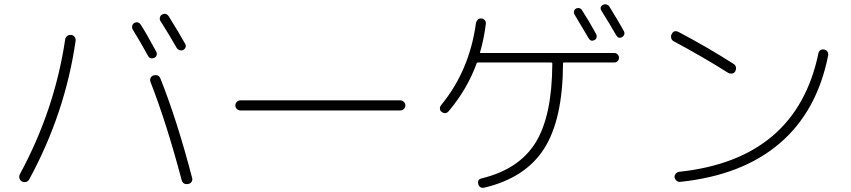

<svg xmlns="http://www.w3.org/2000/svg" viewBox="-20 -860 4040 911"><path d="M682.6 -594.7Q642.6 -667 609.4 -720.7Q605.5 -728.5 607.4 -737.3Q609.4 -746.1 617.2 -751Q635.7 -760.7 648.4 -742.2Q672.9 -704.1 721.7 -614.3Q725.6 -606.4 723.1 -598.1Q720.7 -589.8 712.9 -585.9Q692.4 -577.1 682.6 -594.7ZM818.4 -632.8Q786.1 -689.5 741.2 -760.7Q736.3 -767.6 738.8 -777.3Q741.2 -787.1 749 -791Q767.6 -800.8 780.3 -783.2Q830.1 -703.1 858.4 -652.3Q863.3 -644.5 860.4 -635.7Q857.4 -627 849.1 -623Q840.8 -619.1 832 -622.1Q823.2 -625 818.4 -632.8ZM708 -502Q732.4 -508.8 741.2 -487.3Q820.3 -289.1 891.6 -15.6Q894.5 -5.9 889.2 2.4Q883.8 10.7 874 12.7Q848.6 17.6 841.8 -5.9Q770.5 -275.4 694.3 -470.7Q690.4 -480.5 694.3 -489.7Q698.2 -499 708 -502ZM84 1Q75.2 -3.9 72.3 -14.2Q69.3 -24.4 74.2 -33.2Q239.3 -337.9 289.1 -671.9Q290 -681.6 297.9 -688.5Q305.7 -695.3 316.9 -694.3Q328.1 -693.4 334 -685.1Q339.8 -676.8 338.9 -667Q289.1 -322.3 119.1 -9.8Q107.4 10.7 84 1Z M1121.1 -335.9Q1111.3 -335.9 1104 -342.8Q1096.7 -349.6 1096.7 -359.9Q1096.7 -370.1 1104 -377Q1111.3 -383.8 1121.1 -383.8H1878.9Q1888.7 -383.8 1896 -377Q1903.3 -370.1 1903.3 -359.9Q1903.3 -349.6 1896 -342.8Q1888.7 -335.9 1878.9 -335.9Z M2800.8 -669.9Q2783.2 -661.1 2773.4 -677.7Q2746.1 -724.6 2706.1 -791Q2701.2 -797.9 2703.6 -806.6Q2706.1 -815.4 2712.9 -819.3Q2720.7 -823.2 2729 -821.3Q2737.3 -819.3 2742.2 -810.5Q2776.4 -757.8 2808.6 -698.2Q2812.5 -690.4 2810.5 -682.1Q2808.6 -673.8 2800.8 -669.9ZM2840.8 -836.9Q2848.6 -840.8 2857.4 -838.9Q2866.2 -836.9 2871.1 -829.1Q2916 -756.8 2940.4 -711.9Q2944.3 -704.1 2941.9 -696.3Q2939.5 -688.5 2930.7 -683.6Q2914.1 -674.8 2903.3 -693.4Q2877.9 -738.3 2834 -808.6Q2823.2 -826.2 2840.8 -836.9ZM2285.2 -747.1Q2276.4 -674.8 2257.8 -612.3Q2255.9 -608.4 2261.7 -608.4H2895.5Q2904.3 -608.4 2910.6 -601.6Q2917 -594.7 2917 -585.9Q2917 -577.1 2910.6 -570.3Q2904.3 -563.5 2895.5 -563.5H2656.2Q2651.4 -563.5 2651.4 -558.6Q2650.4 -293 2561.5 -154.3Q2472.7 -15.6 2278.3 30.3Q2255.9 35.2 2249 12.7Q2244.1 -8.8 2265.6 -13.7Q2442.4 -56.6 2521 -183.1Q2599.6 -309.6 2600.6 -558.6Q2600.6 -562.5 2595.7 -563.5H2248Q2242.2 -563.5 2241.2 -558.6Q2197.3 -437.5 2109.4 -333Q2094.7 -315.4 2075.2 -329.1Q2068.4 -334 2067.4 -343.3Q2066.4 -352.5 2072.3 -360.4Q2207 -523.4 2238.3 -750Q2240.2 -759.8 2247.1 -766.6Q2253.9 -773.4 2264.2 -772.5Q2274.4 -771.5 2280.3 -764.2Q2286.1 -756.8 2285.2 -747.1Z M3176.8 -664.1Q3168 -668 3165 -678.7Q3162.1 -689.5 3167 -698.2Q3177.7 -719.7 3200.2 -708Q3338.9 -634.8 3460.9 -556.6Q3469.7 -551.8 3471.7 -541.5Q3473.6 -531.2 3468.8 -522Q3463.9 -512.7 3453.6 -511.2Q3443.4 -509.8 3434.6 -514.6Q3310.5 -592.8 3176.8 -664.1ZM3909.2 -595.7Q3856.4 -331.1 3679.2 -179.7Q3502 -28.3 3208 2.9Q3198.2 3.9 3190.4 -2.4Q3182.6 -8.8 3180.7 -18.6Q3179.7 -28.3 3186.5 -36.1Q3193.4 -43.9 3203.1 -44.9Q3758.8 -104.5 3863.3 -607.4Q3865.2 -617.2 3873 -622.1Q3880.9 -627 3891.1 -625Q3901.4 -623 3906.2 -614.7Q3911.1 -606.4 3909.2 -595.7Z"/></svg>

Font: Rounded-L Mgen+ 1m light
Style: Regular
Weight: 200
Designer: [Source Han Sans]
Ryoko NISHIZUKA  (kana & ideographs); Paul D. Hunt (Latin, Greek & Cyrillic); Wenlong ZHANG  (bopomofo
Version: Version 1.059.20150602